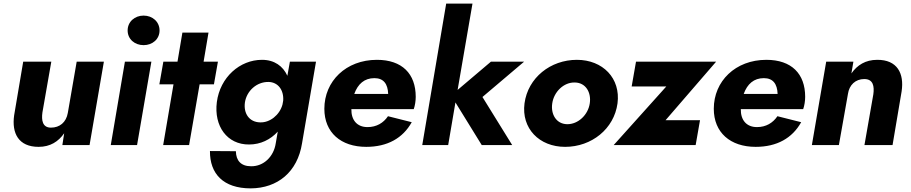

<svg xmlns="http://www.w3.org/2000/svg" viewBox="-20 -800 5026 1059"><path d="M214 -180 263 -460H108L58 -164C44 -65 82 10 193 10C257 10 302 -19 334 -65L324 0H474L553 -460H403L354 -177C345 -125 309 -96 261 -96C214 -96 208 -137 214 -180Z M684 -632C684 -584 723 -551 772 -551C821 -551 860 -584 860 -632C860 -680 821 -714 772 -714C723 -714 684 -680 684 -632ZM669 -460 591 0H736L815 -460Z M881 -460 859 -335H937L880 0H1023L1081 -335H1160L1182 -460H1103L1130 -620H986L959 -460Z M1138 33C1137 158 1211 239 1363 239C1511 238 1621 149 1646 -10L1723 -460H1579L1565 -382C1541 -435 1494 -470 1425 -470C1303 -470 1194 -374 1176 -237C1159 -104 1233 -2 1354 -3C1417 -3 1472 -30 1512 -74L1501 -10C1490 64 1434 118 1365 117C1309 117 1282 86 1281 34ZM1331 -236C1341 -299 1396 -349 1461 -348C1514 -347 1546 -303 1542 -245L1538 -223C1522 -165 1468 -123 1415 -125C1355 -126 1322 -174 1331 -236Z M2000 10C2117 10 2202 -38 2251 -126L2120 -159C2095 -122 2057 -99 2007 -99C1949 -99 1917 -138 1918 -198H2262C2269 -217 2273 -244 2273 -266C2273 -393 2198 -470 2059 -470C1888 -470 1769 -352 1769 -200C1769 -69 1860 10 2000 10ZM2045 -369C2096 -369 2119 -337 2121 -282H1934C1954 -337 1990 -369 2045 -369Z M2688 -460 2504 -304 2586 -780H2441L2309 0H2452L2492 -235L2637 0H2805L2641 -265L2871 -460Z M2873 -230C2855 -92 2954 10 3097 10C3243 10 3367 -89 3386 -230C3404 -368 3305 -470 3162 -470C3016 -470 2892 -371 2873 -230ZM3026 -230C3035 -293 3089 -347 3151 -345C3211 -344 3242 -290 3233 -230C3224 -167 3169 -114 3108 -115C3048 -116 3017 -170 3026 -230Z M3655 -323 3365 0H3817L3841 -137H3651L3930 -460H3488L3464 -323Z M4148 10C4265 10 4350 -38 4399 -126L4268 -159C4243 -122 4205 -99 4155 -99C4097 -99 4065 -138 4066 -198H4410C4417 -217 4421 -244 4421 -266C4421 -393 4346 -470 4207 -470C4036 -470 3917 -352 3917 -200C3917 -69 4008 10 4148 10ZM4193 -369C4244 -369 4267 -337 4269 -282H4082C4102 -337 4138 -369 4193 -369Z M4797 -280 4748 0H4903L4953 -296C4968 -395 4929 -471 4818 -470C4754 -470 4708 -441 4676 -395L4687 -460H4537L4458 0H4607L4657 -282C4664 -331 4698 -364 4747 -364C4797 -364 4803 -323 4797 -280Z"/></svg>

Font: Jost*
Style: Bold Italic
Weight: 700
Italic angle: -10°
Version: Version 3.7